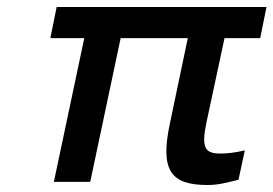

<svg xmlns="http://www.w3.org/2000/svg" viewBox="-20 -520 782 549"><path d="M742 -500H142L124 -411H221L134 0H238L325 -411H517L466 -168C437 -33 468 9 573 9C604 9 625 3 662 -6L680 -90C650 -83 629 -81 610 -81C565 -81 555 -98 571 -173L622 -411H724Z"/></svg>

Font: LT Wave Text Medium Italic
Style: Regular
Weight: 500
Designer: Daniel Lyons
Version: Version 2.5 (Glyphs App)